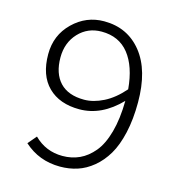

<svg xmlns="http://www.w3.org/2000/svg" viewBox="-103 -762 806 865"><g transform="rotate(15 300.0 -330.0)"><path d="M253.9 12.2Q155.3 12.2 85 -51.8L119.1 -91.8Q173.8 -37.1 252 -37.1Q294.9 -37.1 331.1 -53.7Q367.2 -70.3 396.7 -105.7Q426.3 -141.1 443.6 -203.4Q460.9 -265.6 461.9 -350.1Q374.5 -259.8 271 -259.8Q178.2 -259.8 125 -312.5Q71.8 -365.2 71.8 -463.9Q71.8 -552.7 133.1 -612.3Q194.3 -671.9 277.8 -671.9Q387.2 -671.9 453.1 -589.8Q519 -507.8 519 -357.9Q519 -278.8 504.6 -215.6Q490.2 -152.3 465.3 -110.4Q440.4 -68.4 406.2 -40.3Q372.1 -12.2 334.2 0Q296.4 12.2 253.9 12.2ZM280.8 -307.1Q323.7 -307.1 370.6 -330.6Q417.5 -354 460.9 -403.8Q451.7 -508.8 405.8 -566.4Q359.9 -624 278.8 -624Q214.4 -624 171.6 -578.4Q128.9 -532.7 128.9 -463.9Q128.9 -389.2 167.5 -348.1Q206.1 -307.1 280.8 -307.1Z"/></g></svg>

Font: Office Code Pro Light
Style: Regular
Weight: 300
Designer: Nathan Rutzky & Paul D. Hunt
Foundry: Adobe Systems Incorporated
Version: Version 1.004;PS 001.004;hotconv 1.0.70;makeotf.lib2.5.58329